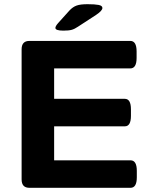

<svg xmlns="http://www.w3.org/2000/svg" viewBox="-20 -895 678 915"><path d="M120 0Q83 0 83 -40V-660Q83 -700 120 -700H601Q631 -700 631 -650V-619Q631 -569 601 -569H238V-424H575Q604 -424 604 -374V-343Q604 -293 575 -293H238V-131H602Q632 -131 632 -81V-50Q632 0 602 0ZM282 -749Q244 -749 244 -762Q244 -766 247 -771.5Q250 -777 257 -785L311 -845Q327 -862 345 -868.5Q363 -875 397 -875Q432 -875 450 -871.5Q468 -868 468 -857Q468 -844 438 -824L352 -768Q336 -757 322 -753Q308 -749 282 -749Z"/></svg>

Font: Asap Expanded
Style: Bold
Weight: 700
Width: 7
Designer: Pablo Cosgaya
Foundry: Omnibus-Type
Version: Version 3.001; ttfautohint (v1.8.4.7-5d5b)